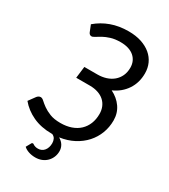

<svg xmlns="http://www.w3.org/2000/svg" viewBox="-221 -826 972 1102"><g transform="rotate(30 265.0 -275.0)"><path d="M90 -649.5Q132 -685.5 184 -704.2Q236 -723 299 -723Q346.5 -723 383.8 -710.8Q421 -698.5 447 -676.8Q473 -655 486.5 -625.2Q500 -595.5 500 -560Q500 -498.5 469 -451.8Q438 -405 383 -380.5Q427 -359 453 -321.8Q479 -284.5 479 -236Q479 -191.5 463.8 -151.2Q448.5 -111 419.8 -79Q391 -47 349.8 -25.2Q308.5 -3.5 256.5 4Q277 15.5 287.8 33.2Q298.5 51 298.5 72Q298.5 93 291 111.2Q283.5 129.5 269.8 143.2Q256 157 237 164.8Q218 172.5 195 172.5Q171 172.5 150.5 165.5Q130 158.5 117.5 146.5L135 115Q137.5 109 144.5 109Q147 109 149.5 111Q152 113 156.2 115.2Q160.5 117.5 167 119.2Q173.5 121 183.5 121Q196 121 206.5 116Q217 111 224.2 102Q231.5 93 235.5 80.5Q239.5 68 239.5 53Q239.5 38 233.5 25.8Q227.5 13.5 213 7H209Q138.5 7 84.2 -18.2Q30 -43.5 -5.5 -86.5L27 -131Q31.5 -136.5 37.5 -140Q43.5 -143.5 50.5 -143.5Q60.5 -143.5 72.5 -132.2Q84.5 -121 103.5 -107.2Q122.5 -93.5 150.8 -82.2Q179 -71 221 -71Q260.5 -71 292 -82Q323.5 -93 345.2 -113.5Q367 -134 378.8 -163Q390.5 -192 390.5 -228Q390.5 -253 381.8 -274Q373 -295 356.5 -310Q340 -325 315.8 -333.2Q291.5 -341.5 261 -341.5H170.5L180 -418.5H266Q297 -418.5 323.5 -427Q350 -435.5 369.5 -452Q389 -468.5 400 -492.2Q411 -516 411 -546.5Q411 -568.5 403 -586.8Q395 -605 379.8 -618.2Q364.5 -631.5 341.8 -638.8Q319 -646 290 -646Q253 -646 226 -637.5Q199 -629 180 -618.5Q161 -608 148.2 -599.5Q135.5 -591 127 -591Q114 -591 107.5 -605.5Z"/></g></svg>

Font: Lato 2
Style: Italic
Weight: 400
Italic angle: -7°
Designer: Lukasz Dziedzic with Adam Twardoch and Botio Nikoltchev
Foundry: tyPoland Lukasz Dziedzic
Version: Version 2.015; 2015-08-06; http://www.latofonts.com/